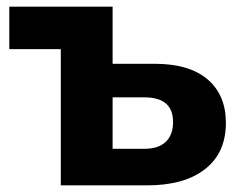

<svg xmlns="http://www.w3.org/2000/svg" viewBox="-20 -558 722 578"><path d="M445 -366Q550 -366 605 -319Q660 -272 660 -188Q660 -98 597.5 -49Q535 0 423 0H163V-410H8V-538H319V-366ZM414 -110Q457 -110 479 -131Q501 -152 501 -191Q501 -265 414 -265H319V-110Z"/></svg>

Font: Montserrat Z
Style: Bold
Weight: 700
Designer: Julieta Ulanovsky
Foundry: Julieta Ulanovsky
Version: Version 8.000